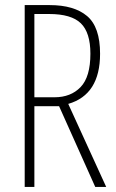

<svg xmlns="http://www.w3.org/2000/svg" viewBox="-20 -785 456 754"><path d="M175 -765Q271 -765 322 -722Q373 -679 373 -574Q373 -413 248 -377L397 -51H354L212 -368H115V-51H77V-765ZM173 -730H115V-403H194Q258 -403 296.5 -443Q335 -483 335 -574Q335 -657 297.5 -693.5Q260 -730 173 -730Z"/></svg>

Font: Noto Sans Tamil UI ExtraCondensed ExtraLight
Style: Regular
Weight: 200
Width: 2
Designer: Jelle Bosma - Monotype Design Team
Foundry: Monotype Imaging Inc.
Version: Version 2.004; ttfautohint (v1.8.4.7-5d5b)